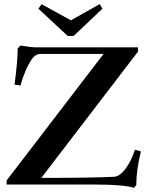

<svg xmlns="http://www.w3.org/2000/svg" viewBox="-20 -892 713 928"><path d="M307.1 -718.3 165.5 -850.1 181.2 -871.6 322.8 -793.9 461.9 -872.1 475.1 -850.1 335.9 -718.3ZM627.4 16.1Q580.6 0 442.9 0H12.2V-20L480.5 -631.3H175.8Q151.9 -631.3 134.3 -606.9Q117.2 -582 102.1 -546.1Q86.9 -510.3 79.6 -479L50.3 -482.9Q65.4 -595.7 65.4 -657.7L79.6 -671.9Q128.9 -663.1 157.2 -663.1H647V-642.6L179.7 -32.2Q429.2 -32.2 531.2 -37.6Q558.1 -38.6 585.9 -75.2Q613.8 -111.8 632.3 -168.5L661.1 -160.2Q638.7 -71.3 638.7 2.4Z"/></svg>

Font: Elstob SemiBold
Style: Regular
Weight: 600
Designer: Peter S. Baker
Version: Version 1.015